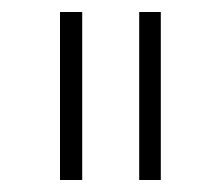

<svg xmlns="http://www.w3.org/2000/svg" viewBox="-20 -717 368 320"><path d="M212 -697H248V-417H212ZM80 -697H117V-417H80Z"/></svg>

Font: Hanken Grotesk ExtraLight
Style: Regular
Weight: 200
Designer: Alfredo Marco Pradil
Foundry: Hanken Design Co.
Version: Version 3.014